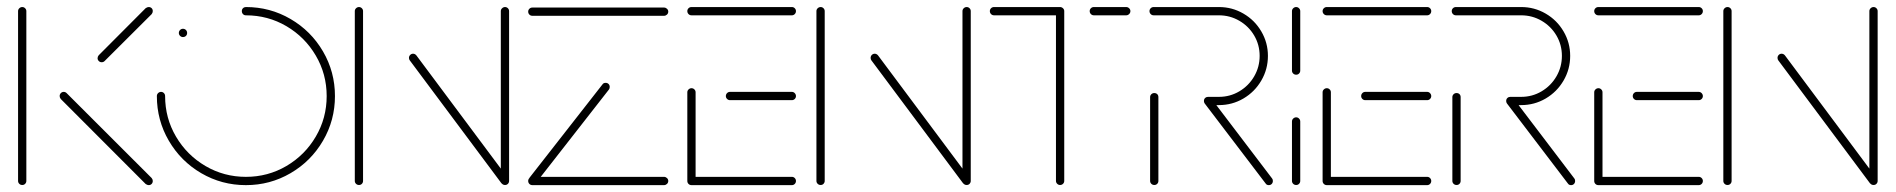

<svg xmlns="http://www.w3.org/2000/svg" viewBox="-20 -539 5519 559"><path d="M44.8 -0.4Q39.6 -0.4 36.1 -3.9Q32.6 -7.4 32.6 -12.2V-506.7Q32.6 -511.5 36.3 -515Q40 -518.5 44.8 -518.5Q49.6 -518.5 53.1 -515Q56.7 -511.5 56.7 -506.7V-12.2Q56.7 -7.4 53.3 -3.9Q50 -0.4 44.8 -0.4ZM424.8 -12.2Q424.8 -7 421.5 -3.5Q418.1 0 413 0Q408.9 0 404.1 -3.3L157 -250.7Q153.7 -254.8 153.7 -259.3Q153.7 -264.4 157.2 -268Q160.7 -271.5 165.6 -271.5Q170.4 -271.5 174.1 -267.8L421.5 -20.7Q424.8 -16.7 424.8 -12.2ZM413 -518.5Q418.1 -518.5 421.5 -515.2Q424.8 -511.9 424.8 -506.7Q424.8 -501.9 421.5 -497.8L284.4 -361.1Q281.1 -357.8 275.9 -357.8Q271.1 -357.8 267.6 -361.3Q264.1 -364.8 264.1 -369.6Q264.1 -374.1 267.4 -378.1L404.1 -515.2Q408.9 -518.5 413 -518.5Z M500.7 -443Q500.7 -448.1 504.3 -451.7Q507.8 -455.2 512.6 -455.2Q517.8 -455.2 521.3 -451.7Q524.8 -448.1 524.8 -443Q524.8 -437.8 521.3 -434.4Q517.8 -431.1 512.6 -431.1Q507.8 -431.1 504.3 -434.6Q500.7 -438.1 500.7 -443ZM684.1 -506.7Q684.1 -511.9 687.6 -515.2Q691.1 -518.5 695.9 -518.5Q766.3 -518.5 825.9 -483.7Q885.6 -448.9 920.4 -389.3Q955.2 -329.6 955.2 -259.3Q955.2 -188.9 920.4 -129.3Q885.6 -69.6 825.9 -34.8Q766.3 0 695.9 0Q625.6 0 565.9 -34.8Q506.3 -69.6 471.5 -129.3Q436.7 -188.9 436.7 -259.3Q436.7 -264.4 440.4 -268Q444.1 -271.5 448.9 -271.5Q453.7 -271.5 457.2 -268Q460.7 -264.4 460.7 -259.3Q460.7 -195.2 492.4 -141.3Q524.1 -87.4 578.1 -55.7Q632.2 -24.1 695.9 -24.1Q760 -24.1 813.9 -55.7Q867.8 -87.4 899.4 -141.3Q931.1 -195.2 931.1 -259.3Q931.1 -323.3 899.4 -377.2Q867.8 -431.1 813.9 -462.8Q760 -494.4 695.9 -494.4Q690.7 -494.4 687.4 -498Q684.1 -501.5 684.1 -506.7Z M1025.2 -0.4Q1020 -0.4 1016.5 -3.9Q1013 -7.4 1013 -12.2V-506.7Q1013 -511.5 1016.7 -515Q1020.4 -518.5 1025.2 -518.5Q1030 -518.5 1033.5 -515Q1037 -511.5 1037 -506.7V-12.2Q1037 -7.4 1033.7 -3.9Q1030.4 -0.4 1025.2 -0.4ZM1170.7 -370.4Q1170.7 -375.6 1174.3 -379.1Q1177.8 -382.6 1182.6 -382.6Q1188.1 -382.6 1192.2 -377.8L1459.6 -19.3L1440.4 -4.8L1173 -363.3Q1170.7 -366.3 1170.7 -370.4ZM1450.4 -0.4Q1445.2 -0.4 1441.7 -3.9Q1438.1 -7.4 1438.1 -12.2V-506.7Q1438.1 -511.5 1441.9 -515Q1445.6 -518.5 1450.4 -518.5Q1455.2 -518.5 1458.7 -515Q1462.2 -511.5 1462.2 -506.7V-12.2Q1462.2 -7.4 1458.9 -3.9Q1455.6 -0.4 1450.4 -0.4Z M1925.6 -12.2Q1925.6 -7 1921.9 -3.5Q1918.1 0 1913.3 0H1530Q1524.8 0 1521.3 -3.5Q1517.8 -7 1517.8 -12.2Q1517.8 -17 1521.3 -20.6Q1524.8 -24.1 1530 -24.1H1913.3Q1918.1 -24.1 1921.9 -20.6Q1925.6 -17 1925.6 -12.2ZM1531.5 -2.2Q1526.7 -2.2 1523.1 -5.7Q1519.6 -9.3 1519.6 -14.4Q1519.6 -18.5 1521.9 -21.9L1734.1 -293.3Q1737 -297.8 1743.3 -297.8Q1748.5 -297.8 1751.9 -294.4Q1755.2 -291.1 1755.2 -285.9Q1755.2 -281.5 1753 -278.5L1540.7 -6.7Q1539.3 -4.8 1536.7 -3.5Q1534.1 -2.2 1531.5 -2.2ZM1925.6 -505.2Q1925.6 -500 1921.9 -496.5Q1918.1 -493 1913.3 -493H1530Q1524.8 -493 1521.3 -496.5Q1517.8 -500 1517.8 -505.2Q1517.8 -510 1521.3 -513.5Q1524.8 -517 1530 -517H1913.3Q1918.1 -517 1921.9 -513.5Q1925.6 -510 1925.6 -505.2Z M1981.1 -13V-270.4Q1981.1 -275.2 1984.8 -278.7Q1988.5 -282.2 1993.3 -282.2Q1998.1 -282.2 2001.7 -278.7Q2005.2 -275.2 2005.2 -270.4V-13ZM2297.4 -12.2Q2297.4 -7 2293.9 -3.5Q2290.4 0 2285.6 0H1993.3Q1988.1 0 1984.6 -3.5Q1981.1 -7 1981.1 -12.2Q1981.1 -17 1984.6 -20.6Q1988.1 -24.1 1993.3 -24.1H2285.6Q2290.4 -24.1 2293.9 -20.6Q2297.4 -17 2297.4 -12.2ZM2093.3 -259.3Q2093.3 -264.4 2096.9 -268Q2100.4 -271.5 2105.2 -271.5H2285.6Q2290.4 -271.5 2293.9 -267.8Q2297.4 -264.1 2297.4 -259.3Q2297.4 -254.4 2293.9 -250.9Q2290.4 -247.4 2285.6 -247.4H2105.2Q2100.4 -247.4 2096.9 -250.9Q2093.3 -254.4 2093.3 -259.3ZM1981.1 -506.7Q1981.1 -511.5 1984.6 -515Q1988.1 -518.5 1993.3 -518.5H2285.6Q2290.4 -518.5 2293.9 -515Q2297.4 -511.5 2297.4 -506.7Q2297.4 -501.5 2293.9 -498Q2290.4 -494.4 2285.6 -494.4H1993.3Q1988.1 -494.4 1984.6 -498Q1981.1 -501.5 1981.1 -506.7Z M2369.3 -0.4Q2364.1 -0.4 2360.6 -3.9Q2357 -7.4 2357 -12.2V-506.7Q2357 -511.5 2360.7 -515Q2364.4 -518.5 2369.3 -518.5Q2374.1 -518.5 2377.6 -515Q2381.1 -511.5 2381.1 -506.7V-12.2Q2381.1 -7.4 2377.8 -3.9Q2374.4 -0.4 2369.3 -0.4ZM2514.8 -370.4Q2514.8 -375.6 2518.3 -379.1Q2521.9 -382.6 2526.7 -382.6Q2532.2 -382.6 2536.3 -377.8L2803.7 -19.3L2784.4 -4.8L2517 -363.3Q2514.8 -366.3 2514.8 -370.4ZM2794.4 -0.4Q2789.3 -0.4 2785.7 -3.9Q2782.2 -7.4 2782.2 -12.2V-506.7Q2782.2 -511.5 2785.9 -515Q2789.6 -518.5 2794.4 -518.5Q2799.3 -518.5 2802.8 -515Q2806.3 -511.5 2806.3 -506.7V-12.2Q2806.3 -7.4 2803 -3.9Q2799.6 -0.4 2794.4 -0.4Z M3078.5 -507V-12.2Q3078.5 -7.4 3075 -3.9Q3071.5 -0.4 3066.3 -0.4Q3061.5 -0.4 3058 -3.9Q3054.4 -7.4 3054.4 -12.2V-507ZM2861.9 -506.7Q2861.9 -511.5 2865.4 -515Q2868.9 -518.5 2874.1 -518.5H3066.3Q3071.1 -518.5 3074.8 -515Q3078.5 -511.5 3078.5 -506.7Q3078.5 -501.5 3074.8 -498Q3071.1 -494.4 3066.3 -494.4H2874.1Q2868.9 -494.4 2865.4 -498Q2861.9 -501.5 2861.9 -506.7ZM3152.6 -506.7Q3152.6 -511.5 3156.1 -515Q3159.6 -518.5 3164.8 -518.5H3258.9Q3263.7 -518.5 3267.4 -515Q3271.1 -511.5 3271.1 -506.7Q3271.1 -501.5 3267.4 -498Q3263.7 -494.4 3258.9 -494.4H3164.8Q3159.6 -494.4 3156.1 -498Q3152.6 -501.5 3152.6 -506.7Z M3340.7 -0.4Q3335.6 -0.4 3332 -3.9Q3328.5 -7.4 3328.5 -12.2V-256.3Q3328.5 -261.1 3332 -264.6Q3335.6 -268.1 3340.7 -268.1Q3345.9 -268.1 3349.3 -264.8Q3352.6 -261.5 3352.6 -256.3V-12.2Q3352.6 -7.4 3349.3 -3.9Q3345.9 -0.4 3340.7 -0.4ZM3685.9 -12.2Q3685.9 -7 3682.6 -3.5Q3679.3 0 3674.1 0Q3667.8 0 3664.8 -4.8L3487.4 -237.8Q3485.2 -240.7 3485.2 -245.2Q3485.2 -250.4 3488.7 -253.7Q3492.2 -257 3497 -257Q3503 -257 3506.7 -252.2L3683.7 -19.3Q3685.9 -16.7 3685.9 -12.2ZM3485.2 -245.2Q3485.2 -250.4 3488.7 -253.7Q3492.2 -257 3497 -257H3528.9Q3561.1 -257 3588.3 -273.1Q3615.6 -289.3 3631.5 -316.7Q3647.4 -344.1 3647.4 -376.3Q3647.4 -408.5 3631.5 -435.6Q3615.6 -462.6 3588.3 -478.5Q3561.1 -494.4 3528.9 -494.4H3338.9Q3333.7 -494.4 3330.2 -498Q3326.7 -501.5 3326.7 -506.7Q3326.7 -511.5 3330.2 -515Q3333.7 -518.5 3338.9 -518.5H3528.9Q3567.4 -518.5 3600.2 -499.4Q3633 -480.4 3652.2 -447.6Q3671.5 -414.8 3671.5 -376.3Q3671.5 -337.4 3652.2 -304.4Q3633 -271.5 3600.2 -252.2Q3567.4 -233 3528.9 -233H3497Q3492.2 -233 3488.7 -236.5Q3485.2 -240 3485.2 -245.2Z M3753.7 -0.4Q3748.5 -0.4 3745 -3.9Q3741.5 -7.4 3741.5 -12.2V-185.2Q3741.5 -190.4 3745.2 -193.9Q3748.9 -197.4 3753.7 -197.4Q3758.5 -197.4 3762 -193.9Q3765.6 -190.4 3765.6 -185.2V-12.2Q3765.6 -7.4 3762.2 -3.9Q3758.9 -0.4 3753.7 -0.4ZM3753.7 -321.5Q3748.5 -321.5 3745 -325Q3741.5 -328.5 3741.5 -333.3V-506.7Q3741.5 -511.5 3745.2 -515Q3748.9 -518.5 3753.7 -518.5Q3758.5 -518.5 3762 -515Q3765.6 -511.5 3765.6 -506.7V-333.3Q3765.6 -328.5 3762.2 -325Q3758.9 -321.5 3753.7 -321.5Z M3830.7 -13V-270.4Q3830.7 -275.2 3834.4 -278.7Q3838.1 -282.2 3843 -282.2Q3847.8 -282.2 3851.3 -278.7Q3854.8 -275.2 3854.8 -270.4V-13ZM4147 -12.2Q4147 -7 4143.5 -3.5Q4140 0 4135.2 0H3843Q3837.8 0 3834.3 -3.5Q3830.7 -7 3830.7 -12.2Q3830.7 -17 3834.3 -20.6Q3837.8 -24.1 3843 -24.1H4135.2Q4140 -24.1 4143.5 -20.6Q4147 -17 4147 -12.2ZM3943 -259.3Q3943 -264.4 3946.5 -268Q3950 -271.5 3954.8 -271.5H4135.2Q4140 -271.5 4143.5 -267.8Q4147 -264.1 4147 -259.3Q4147 -254.4 4143.5 -250.9Q4140 -247.4 4135.2 -247.4H3954.8Q3950 -247.4 3946.5 -250.9Q3943 -254.4 3943 -259.3ZM3830.7 -506.7Q3830.7 -511.5 3834.3 -515Q3837.8 -518.5 3843 -518.5H4135.2Q4140 -518.5 4143.5 -515Q4147 -511.5 4147 -506.7Q4147 -501.5 4143.5 -498Q4140 -494.4 4135.2 -494.4H3843Q3837.8 -494.4 3834.3 -498Q3830.7 -501.5 3830.7 -506.7Z M4220.7 -0.4Q4215.6 -0.4 4212 -3.9Q4208.5 -7.4 4208.5 -12.2V-256.3Q4208.5 -261.1 4212 -264.6Q4215.6 -268.1 4220.7 -268.1Q4225.9 -268.1 4229.3 -264.8Q4232.6 -261.5 4232.6 -256.3V-12.2Q4232.6 -7.4 4229.3 -3.9Q4225.9 -0.4 4220.7 -0.4ZM4565.9 -12.2Q4565.9 -7 4562.6 -3.5Q4559.3 0 4554.1 0Q4547.8 0 4544.8 -4.8L4367.4 -237.8Q4365.2 -240.7 4365.2 -245.2Q4365.2 -250.4 4368.7 -253.7Q4372.2 -257 4377 -257Q4383 -257 4386.7 -252.2L4563.7 -19.3Q4565.9 -16.7 4565.9 -12.2ZM4365.2 -245.2Q4365.2 -250.4 4368.7 -253.7Q4372.2 -257 4377 -257H4408.9Q4441.1 -257 4468.3 -273.1Q4495.6 -289.3 4511.5 -316.7Q4527.4 -344.1 4527.4 -376.3Q4527.4 -408.5 4511.5 -435.6Q4495.6 -462.6 4468.3 -478.5Q4441.1 -494.4 4408.9 -494.4H4218.9Q4213.7 -494.4 4210.2 -498Q4206.7 -501.5 4206.7 -506.7Q4206.7 -511.5 4210.2 -515Q4213.7 -518.5 4218.9 -518.5H4408.9Q4447.4 -518.5 4480.2 -499.4Q4513 -480.4 4532.2 -447.6Q4551.5 -414.8 4551.5 -376.3Q4551.5 -337.4 4532.2 -304.4Q4513 -271.5 4480.2 -252.2Q4447.4 -233 4408.9 -233H4377Q4372.2 -233 4368.7 -236.5Q4365.2 -240 4365.2 -245.2Z M4621.5 -13V-270.4Q4621.5 -275.2 4625.2 -278.7Q4628.9 -282.2 4633.7 -282.2Q4638.5 -282.2 4642 -278.7Q4645.6 -275.2 4645.6 -270.4V-13ZM4937.8 -12.2Q4937.8 -7 4934.3 -3.5Q4930.7 0 4925.9 0H4633.7Q4628.5 0 4625 -3.5Q4621.5 -7 4621.5 -12.2Q4621.5 -17 4625 -20.6Q4628.5 -24.1 4633.7 -24.1H4925.9Q4930.7 -24.1 4934.3 -20.6Q4937.8 -17 4937.8 -12.2ZM4733.7 -259.3Q4733.7 -264.4 4737.2 -268Q4740.7 -271.5 4745.6 -271.5H4925.9Q4930.7 -271.5 4934.3 -267.8Q4937.8 -264.1 4937.8 -259.3Q4937.8 -254.4 4934.3 -250.9Q4930.7 -247.4 4925.9 -247.4H4745.6Q4740.7 -247.4 4737.2 -250.9Q4733.7 -254.4 4733.7 -259.3ZM4621.5 -506.7Q4621.5 -511.5 4625 -515Q4628.5 -518.5 4633.7 -518.5H4925.9Q4930.7 -518.5 4934.3 -515Q4937.8 -511.5 4937.8 -506.7Q4937.8 -501.5 4934.3 -498Q4930.7 -494.4 4925.9 -494.4H4633.7Q4628.5 -494.4 4625 -498Q4621.5 -501.5 4621.5 -506.7Z M5009.6 -0.4Q5004.4 -0.4 5000.9 -3.9Q4997.4 -7.4 4997.4 -12.2V-506.7Q4997.4 -511.5 5001.1 -515Q5004.8 -518.5 5009.6 -518.5Q5014.4 -518.5 5018 -515Q5021.5 -511.5 5021.5 -506.7V-12.2Q5021.5 -7.4 5018.1 -3.9Q5014.8 -0.4 5009.6 -0.4ZM5155.2 -370.4Q5155.2 -375.6 5158.7 -379.1Q5162.2 -382.6 5167 -382.6Q5172.6 -382.6 5176.7 -377.8L5444.1 -19.3L5424.8 -4.8L5157.4 -363.3Q5155.2 -366.3 5155.2 -370.4ZM5434.8 -0.4Q5429.6 -0.4 5426.1 -3.9Q5422.6 -7.4 5422.6 -12.2V-506.7Q5422.6 -511.5 5426.3 -515Q5430 -518.5 5434.8 -518.5Q5439.6 -518.5 5443.1 -515Q5446.7 -511.5 5446.7 -506.7V-12.2Q5446.7 -7.4 5443.3 -3.9Q5440 -0.4 5434.8 -0.4Z"/></svg>

Font: 26F Galaxy Hebrew Thin
Style: Regular
Weight: 100
Designer: C₂₉H₂₅N₃O₅
Version: Version 1.000